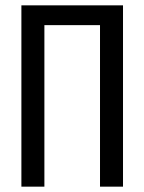

<svg xmlns="http://www.w3.org/2000/svg" viewBox="-20 -714 540 718"><path d="M440 -694V-16H354V-620H146V-16H60V-694Z"/></svg>

Font: D2Coding
Style: Regular
Weight: 400
Monospace: yes
Designer: Yong-Rak Park; Jeong-Hwan Yoon; Sang-Min Lee;
Foundry: NHN Corporation
Version: Version 1.3.2; Build 20180524